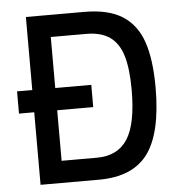

<svg xmlns="http://www.w3.org/2000/svg" viewBox="-51 -742 746 791"><g transform="rotate(-5 322.5 -347.0)"><path d="M85 -300H22V-392H85V-694H326Q426 -694 484 -657Q542 -620 567 -547Q592 -474 592 -358Q592 -171 529.5 -85.5Q467 0 326 0H85ZM326 -91Q412 -91 452.5 -153.5Q493 -216 493 -357Q493 -444 477 -497.5Q461 -551 424.5 -577Q388 -603 326 -603H180V-392H329V-300H180V-91Z"/></g></svg>

Font: Cairo SemiBold
Style: Regular
Weight: 600
Designer: Mohamed Gaber, the designers of Titillium
Foundry: Kief Type Foundry
Version: Version 2.009; ttfautohint (v1.5.33-1714) -l 8 -r 50 -G 200 